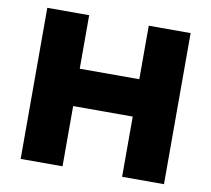

<svg xmlns="http://www.w3.org/2000/svg" viewBox="-78 -788 964 876"><g transform="rotate(10 404.0 -350.0)"><path d="M72 -700H266V-452H542V-700H736V0H542V-279H266V0H72Z"/></g></svg>

Font: Jost* Heavy
Style: Regular
Weight: 800
Version: Version 3.7